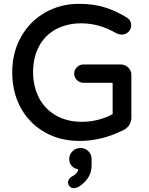

<svg xmlns="http://www.w3.org/2000/svg" viewBox="-20 -719 779 1004"><path d="M213 -28Q132 -75 88 -156Q44 -237 44 -340Q44 -446 90 -526Q136 -608 216 -653.5Q296 -699 394 -699Q466 -699 524.5 -681.5Q583 -664 642 -628Q653 -622 659.5 -611Q666 -600 666 -586Q666 -566 651.5 -552Q637 -538 615 -538Q605 -538 591 -544Q543 -571 498.5 -584Q454 -597 403 -597Q333 -597 274 -567Q215 -535 184 -477Q153 -419 153 -340Q153 -269 184 -207Q216 -147 274 -114.5Q332 -82 408 -82Q493 -82 569 -122V-281Q569 -284 568.5 -285Q568 -286 566 -286H418Q397 -286 382.5 -300Q368 -314 368 -334Q368 -354 382.5 -368Q397 -382 418 -382H610Q634 -382 650.5 -366Q667 -350 667 -327V-105Q667 -83 656 -65.5Q645 -48 624 -38Q512 18 396 18Q293 18 213 -28ZM350 208Q371 196 379.5 187Q388 178 389 166Q368 163 355 148.5Q342 134 342 112Q342 89 359 72Q376 55 400 55Q426 55 442.5 72Q459 89 459 114V146Q459 216 389 259Q373 265 367 265Q353 265 344.5 256Q336 247 336 234Q336 220 350 208Z"/></svg>

Font: 寒蝉全圆体 Bold
Style: Regular
Weight: 700
Designer: Warren2060
      Designed by Motoya company      

      [Varela Round]
      Joe Prince(Latin component); Avraham Cornf
Foundry: ChillType
Version: Version 3.200